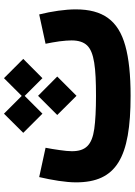

<svg xmlns="http://www.w3.org/2000/svg" viewBox="118 -766 649 924"><g transform="rotate(-90 442.0 -304.5)"><path d="M356.4 -424.3 441.9 -509.8 527.3 -424.3 620.1 -516.6 527.3 -609.4 441.9 -523.9 356.4 -609.4 264.2 -516.6ZM442.4 -260.3 535.2 -353 442.4 -445.3 350.1 -353ZM692.9 -409.2C697.3 -388.2 701.2 -365.7 704.6 -342.3C707.5 -318.8 709 -299.3 709 -284.2C709 -250.5 700.7 -225.6 684.6 -209C651.9 -175.3 577.6 -166.5 442.4 -166.5C375 -166.5 321.8 -169.4 283.2 -174.8C205.6 -186 175.8 -216.3 175.8 -282.7C175.8 -297.9 177.7 -317.4 181.2 -341.3C184.6 -365.2 188 -387.7 192.4 -409.2L51.3 -439.9C37.1 -378.9 25.9 -313 25.9 -262.7C25.9 -68.4 144 0 442.4 0C541.5 0 622.1 -8.3 683.1 -25.4C805.2 -59.1 858.4 -133.8 858.4 -264.2C858.4 -314.5 849.1 -379.4 834 -439.9Z"/></g></svg>

Font: Estedad ExtraBold
Style: Regular
Weight: 800
Designer: Amin Abedi
Version: Version 7.3